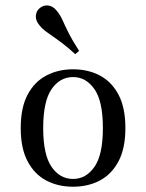

<svg xmlns="http://www.w3.org/2000/svg" viewBox="-20 -685 545 716"><path d="M252.4 11.3Q196.8 11.3 152.8 -11.7Q108.9 -34.7 83.1 -83.1Q57.3 -131.5 57.3 -207.3Q57.3 -283.9 83.1 -332.3Q108.9 -380.6 153.2 -403.6Q197.6 -426.6 252.4 -426.6Q308.1 -426.6 352 -403.6Q396 -380.6 421.8 -332.3Q447.6 -283.9 447.6 -207.3Q447.6 -131.5 421.8 -83.1Q396 -34.7 352 -11.7Q308.1 11.3 252.4 11.3ZM252.4 -17.7Q300.8 -17.7 332.3 -62.9Q363.7 -108.1 363.7 -207.3Q363.7 -307.3 332.3 -352.4Q300.8 -397.6 252.4 -397.6Q203.2 -397.6 172.2 -352.4Q141.1 -307.3 141.1 -207.3Q141.1 -108.1 172.2 -62.9Q203.2 -17.7 252.4 -17.7ZM260.5 -483.1Q233.9 -507.3 213.3 -523Q192.7 -538.7 176.6 -549.6Q160.5 -560.5 148.4 -569.8Q136.3 -579 127.4 -590.3Q112.1 -608.9 113.7 -626.6Q115.3 -644.4 128.2 -654.8Q141.1 -666.1 159.3 -664.5Q177.4 -662.9 191.9 -644.4Q204.8 -629 213.3 -609.7Q221.8 -590.3 235.5 -562.9Q249.2 -535.5 275 -495.2Z"/></svg>

Font: Playfair 5pt SemiExpanded Light
Style: Regular
Weight: 400
Version: Version 2.203